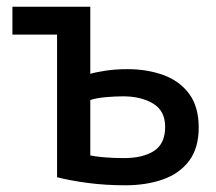

<svg xmlns="http://www.w3.org/2000/svg" viewBox="-20 -541 643 572"><path d="M353 11Q294 11 241.5 4Q189 -3 150 -13V-438H17V-521H249V-321Q265 -326 295 -330.5Q325 -335 360 -335Q418 -335 466.5 -317.5Q515 -300 543.5 -261.5Q572 -223 572 -161Q572 -100 543.5 -62Q515 -24 465.5 -6.5Q416 11 353 11ZM349 -70Q406 -70 439 -91.5Q472 -113 472 -163Q472 -211 436 -232.5Q400 -254 347 -254Q322 -254 294.5 -251.5Q267 -249 249 -243V-78Q261 -75 289 -72.5Q317 -70 349 -70Z"/></svg>

Font: Ubuntu Sans Medium
Style: Regular
Weight: 500
Designer: Dalton Maag Ltd
Foundry: Dalton Maag Ltd
Version: Version 1.006; ttfautohint (v1.8.4.7-5d5b)